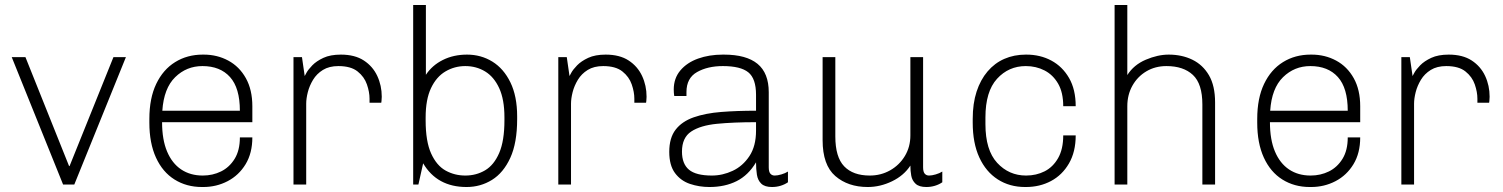

<svg xmlns="http://www.w3.org/2000/svg" viewBox="-20 -740 6027 770"><path d="M233 0 27 -511H82L257 -74H259L435 -511H485L278 0Z M790 10Q728 10 680 -20Q632 -50 605.5 -108Q579 -166 579 -248V-263Q579 -346 606.5 -403.5Q634 -461 682.5 -491Q731 -521 793 -521H797Q851 -521 895.5 -497Q940 -473 966 -426.5Q992 -380 992 -314V-250H630Q630 -180 650 -132.5Q670 -85 706.5 -60.5Q743 -36 793 -36Q833 -36 866.5 -52.5Q900 -69 921 -103Q942 -137 942 -189H992Q992 -126 965 -81.5Q938 -37 893 -13.5Q848 10 795 10ZM631 -296H942Q942 -387 902.5 -431Q863 -475 792 -475Q728 -475 682.5 -430.5Q637 -386 631 -296Z M1157 0V-511H1191L1202 -435Q1202 -435 1209 -448Q1216 -461 1232.5 -478Q1249 -495 1277 -508Q1305 -521 1347 -521Q1403 -521 1439 -497.5Q1475 -474 1493 -435.5Q1511 -397 1511 -352Q1511 -342 1510 -335Q1509 -328 1509 -328H1462V-344Q1462 -371 1451.5 -401.5Q1441 -432 1414 -453.5Q1387 -475 1337 -475Q1300 -475 1275 -459.5Q1250 -444 1235.5 -420Q1221 -396 1214.5 -370.5Q1208 -345 1208 -324V0Z M1851 10Q1733 10 1677 -85L1658 0H1637V-720H1688V-440Q1713 -478 1756 -499.5Q1799 -521 1853 -521Q1909 -521 1954.5 -493Q2000 -465 2027 -409.5Q2054 -354 2054 -273V-262Q2054 -167 2026.5 -107Q1999 -47 1953 -18.5Q1907 10 1851 10ZM1846 -36Q1890 -36 1925.5 -57Q1961 -78 1982 -126.5Q2003 -175 2003 -258V-269Q2003 -341 1982 -386.5Q1961 -432 1925.5 -453.5Q1890 -475 1846 -475Q1803 -475 1766.5 -453.5Q1730 -432 1708.5 -386.5Q1687 -341 1687 -269V-257Q1687 -173 1709 -124.5Q1731 -76 1767 -56Q1803 -36 1846 -36Z M2219 0V-511H2253L2264 -435Q2264 -435 2271 -448Q2278 -461 2294.5 -478Q2311 -495 2339 -508Q2367 -521 2409 -521Q2465 -521 2501 -497.5Q2537 -474 2555 -435.5Q2573 -397 2573 -352Q2573 -342 2572 -335Q2571 -328 2571 -328H2524V-344Q2524 -371 2513.5 -401.5Q2503 -432 2476 -453.5Q2449 -475 2399 -475Q2362 -475 2337 -459.5Q2312 -444 2297.5 -420Q2283 -396 2276.5 -370.5Q2270 -345 2270 -324V0Z M2825 10Q2784 10 2747 -2.5Q2710 -15 2687 -46Q2664 -77 2664 -131Q2664 -187 2689.5 -220Q2715 -253 2762 -269.5Q2809 -286 2872.5 -291Q2936 -296 3012 -296V-360Q3012 -425 2981 -450Q2950 -475 2879 -475Q2818 -475 2775.5 -451Q2733 -427 2733 -371V-355H2684Q2683 -361 2682.5 -367.5Q2682 -374 2682 -381Q2682 -426 2708.5 -457.5Q2735 -489 2779.5 -505Q2824 -521 2879 -521H2883Q2973 -521 3018 -484Q3063 -447 3063 -370V-69Q3063 -51 3069.5 -43.5Q3076 -36 3087 -36Q3098 -36 3113.5 -40.5Q3129 -45 3140 -52V-9Q3127 0 3110.5 5Q3094 10 3076 10Q3047 10 3033 -3.5Q3019 -17 3015.5 -39.5Q3012 -62 3012 -89Q2981 -37 2934 -13.5Q2887 10 2825 10ZM2835 -36Q2878 -36 2918.5 -55Q2959 -74 2985.5 -114Q3012 -154 3012 -216V-250Q2922 -250 2855.5 -243.5Q2789 -237 2752 -212.5Q2715 -188 2715 -132Q2715 -83 2743 -59.5Q2771 -36 2835 -36Z M3460 10Q3381 10 3330 -34Q3279 -78 3279 -178V-511H3330V-193Q3330 -110 3365.5 -73Q3401 -36 3468 -36Q3513 -36 3550 -57Q3587 -78 3609 -114.5Q3631 -151 3631 -197V-511H3682V-69Q3682 -51 3688.5 -43.5Q3695 -36 3706 -36Q3717 -36 3732.5 -40.5Q3748 -45 3759 -52V-9Q3746 0 3729.5 5Q3713 10 3695 10Q3666 10 3652 -3Q3638 -16 3634.5 -35.5Q3631 -55 3631 -76Q3605 -36 3557.5 -13Q3510 10 3460 10Z M4091 10Q4029 10 3981.5 -20.5Q3934 -51 3907.5 -108.5Q3881 -166 3881 -248V-263Q3881 -325 3896.5 -372.5Q3912 -420 3940.5 -453.5Q3969 -487 4008 -504Q4047 -521 4094 -521H4096Q4152 -521 4196.5 -497Q4241 -473 4267.5 -427Q4294 -381 4294 -314H4244Q4244 -369 4223.5 -404.5Q4203 -440 4169 -457.5Q4135 -475 4094 -475Q4025 -475 3978.5 -424Q3932 -373 3932 -269V-242Q3932 -138 3979 -87Q4026 -36 4095 -36Q4136 -36 4169.5 -53Q4203 -70 4223.5 -106Q4244 -142 4244 -197H4294Q4294 -131 4267 -84.5Q4240 -38 4195 -14Q4150 10 4094 10Z M4450 0V-720H4501V-439Q4527 -480 4575 -500.5Q4623 -521 4667 -521Q4720 -521 4762 -500.5Q4804 -480 4828.5 -438Q4853 -396 4853 -329V0H4802V-321Q4802 -404 4764 -439.5Q4726 -475 4658 -475Q4613 -475 4577.5 -454Q4542 -433 4521.5 -396.5Q4501 -360 4501 -314V0Z M5233 10Q5171 10 5123 -20Q5075 -50 5048.5 -108Q5022 -166 5022 -248V-263Q5022 -346 5049.5 -403.5Q5077 -461 5125.5 -491Q5174 -521 5236 -521H5240Q5294 -521 5338.5 -497Q5383 -473 5409 -426.5Q5435 -380 5435 -314V-250H5073Q5073 -180 5093 -132.5Q5113 -85 5149.5 -60.5Q5186 -36 5236 -36Q5276 -36 5309.5 -52.5Q5343 -69 5364 -103Q5385 -137 5385 -189H5435Q5435 -126 5408 -81.5Q5381 -37 5336 -13.5Q5291 10 5238 10ZM5074 -296H5385Q5385 -387 5345.5 -431Q5306 -475 5235 -475Q5171 -475 5125.5 -430.5Q5080 -386 5074 -296Z M5600 0V-511H5634L5645 -435Q5645 -435 5652 -448Q5659 -461 5675.5 -478Q5692 -495 5720 -508Q5748 -521 5790 -521Q5846 -521 5882 -497.5Q5918 -474 5936 -435.5Q5954 -397 5954 -352Q5954 -342 5953 -335Q5952 -328 5952 -328H5905V-344Q5905 -371 5894.5 -401.5Q5884 -432 5857 -453.5Q5830 -475 5780 -475Q5743 -475 5718 -459.5Q5693 -444 5678.5 -420Q5664 -396 5657.5 -370.5Q5651 -345 5651 -324V0Z"/></svg>

Font: Chivo Medium Thin
Style: Regular
Weight: 250
Version: Version 2.002